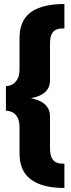

<svg xmlns="http://www.w3.org/2000/svg" viewBox="-20 -736 352 954"><path d="M300 198V77.5Q290 77.5 277.5 76.2Q265 75 254 68.2Q243 61.5 235.8 45.5Q228.5 29.5 228.5 0.5V-157Q228.5 -180.5 219.5 -196.5Q210.5 -212.5 196.8 -222.8Q183 -233 168.8 -238.2Q154.5 -243.5 145 -245.8Q135.5 -248 134.5 -247.5Q135 -249 144.8 -250.8Q154.5 -252.5 168.8 -257.5Q183 -262.5 197 -272.5Q211 -282.5 219.8 -298.5Q228.5 -314.5 228.5 -337.5V-518Q228.5 -548.5 235.8 -564.2Q243 -580 254 -586.2Q265 -592.5 277.5 -593.8Q290 -595 300 -595V-716Q256 -716 220.5 -709.5Q185 -703 158.2 -690.2Q131.5 -677.5 113.5 -657.5Q95.5 -637.5 86.2 -609.8Q77 -582 77 -545.5V-392Q77 -360.5 66.2 -342Q55.5 -323.5 39.8 -315.8Q24 -308 9.5 -308V-186Q24 -186 39.8 -179Q55.5 -172 66.2 -153.8Q77 -135.5 77 -103.5V28Q77 58.5 84.8 85Q92.5 111.5 109.5 132.5Q126.5 153.5 152.8 168Q179 182.5 215.8 190.2Q252.5 198 300 198Z"/></svg>

Font: Anybody ExtraCondensed Black
Style: Regular
Weight: 900
Width: 2
Version: Version 1.113;gftools[0.9.25]